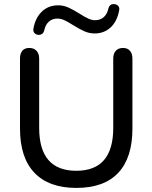

<svg xmlns="http://www.w3.org/2000/svg" viewBox="-20 -912 747 941"><path d="M78 -282V-625Q78 -650 89.5 -663.5Q101 -677 124 -677Q146 -677 159 -663Q172 -649 172 -625V-285Q172 -75 354 -75Q535 -75 535 -285V-625Q535 -649 547.5 -663Q560 -677 583 -677Q605 -677 617 -663Q629 -649 629 -625V-282Q629 -139 559.5 -65Q490 9 354 9Q220 9 149 -65Q78 -139 78 -282ZM144 -773Q154 -826 186 -856Q218 -886 265 -886Q291 -886 315.5 -875Q340 -864 370 -845Q395 -829 412.5 -821Q430 -813 446 -813Q472 -813 489 -828.5Q506 -844 511 -870Q517 -892 537 -892Q551 -892 559 -883.5Q567 -875 564 -861Q554 -807 522 -777.5Q490 -748 444 -748Q418 -748 394 -758.5Q370 -769 338 -789Q313 -805 295.5 -813Q278 -821 262 -821Q236 -821 219 -805.5Q202 -790 197 -763Q191 -741 169 -741Q156 -742 148.5 -750.5Q141 -759 144 -773Z"/></svg>

Font: SN Pro
Style: Regular
Weight: 400
Designer: Tobias Whetton
Foundry: Supernotes
Version: Version 1.003